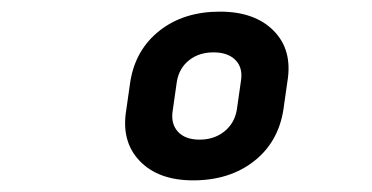

<svg xmlns="http://www.w3.org/2000/svg" viewBox="-20 -755 640 330"><path d="M277 -566Q273 -543 285.5 -529Q298 -515 323 -515Q348 -515 365.5 -529Q383 -543 387 -566L394 -615Q398 -638 385 -651.5Q372 -665 347 -665Q322 -665 305 -651.5Q288 -638 284 -615ZM467 -566Q458 -510 416 -477.5Q374 -445 312 -445Q252 -445 220 -478.5Q188 -512 197 -566L204 -615Q213 -670 254.5 -702.5Q296 -735 358 -735Q418 -735 450.5 -702Q483 -669 474 -615Z"/></svg>

Font: JetBrains Mono ExtraBold
Style: Italic
Weight: 800
Designer: Philipp Nurullin, Konstantin Bulenkov
Foundry: JetBrains
Version: Version 1.000; ttfautohint (v1.8.3)